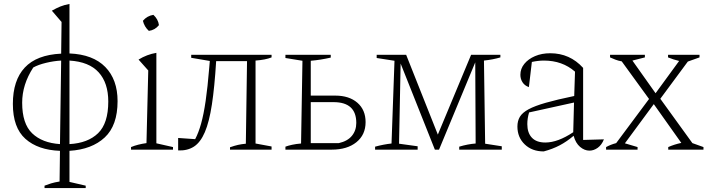

<svg xmlns="http://www.w3.org/2000/svg" viewBox="-20 -756 3581 970"><path d="M205 194V182Q220 176 238 170.5Q256 165 281 161L283 6Q172 2 108.5 -54.5Q45 -111 45 -231Q45 -350 105 -414.5Q165 -479 289 -485L291 -645L242 -702Q265 -715 284.5 -723Q304 -731 331 -736V-486Q450 -481 512 -417.5Q574 -354 574 -245Q574 -122 509 -61.5Q444 -1 331 6V163L413 182V194ZM527 -243Q527 -337 478.5 -390.5Q430 -444 331 -450V-28Q424 -33 475.5 -83Q527 -133 527 -243ZM92 -237Q92 -131 142.5 -82.5Q193 -34 283 -28L289 -450Q252 -448 212.5 -438.5Q173 -429 148 -415Q92 -329 92 -237Z M642 0V-13Q659 -20 678.5 -25Q698 -30 720 -33L729 -400L680 -455Q722 -481 770 -489V-32L854 -13V0ZM755 -681Q779 -659 783 -629Q763 -604 732 -600Q709 -621 702 -651Q723 -676 755 -681Z M880 4V-59L966 -53Q983 -85 996 -131.5Q1009 -178 1019 -246.5Q1029 -315 1037 -413L1040 -448L946 -464V-479H1352V-466Q1337 -460 1317 -456Q1297 -452 1271 -450V-31L1352 -16V0H1142V-12Q1165 -20 1182.5 -24Q1200 -28 1222 -30L1228 -447H1072Q1064 -316 1050.5 -228Q1037 -140 1015 -88.5Q993 -37 960 -15.5Q927 6 880 4Z M1422 0V-15Q1435 -20 1455.5 -24.5Q1476 -29 1501 -31L1508 -449L1422 -463V-479H1651V-465Q1598 -453 1550 -449V-273H1674Q1744 -273 1785.5 -237Q1827 -201 1827 -139Q1827 -75 1780.5 -37.5Q1734 0 1656 0ZM1550 -33H1692Q1736 -43 1758 -70Q1780 -97 1780 -135Q1780 -240 1665 -240H1550Z M2431 -30 2515 -17V0H2300V-15Q2343 -28 2383 -31L2381 -441L2198 0H2177L2004 -435L1996 -30L2090 -17V0H1875V-15Q1897 -21 1918 -25Q1939 -29 1958 -31L1973 -449L1883 -463V-479H2032L2192 -76L2360 -479H2508V-466Q2471 -455 2425 -450Z M2727 9Q2668 9 2631 -26.5Q2594 -62 2594 -117Q2594 -145 2606.5 -166Q2619 -187 2650.5 -204Q2682 -221 2738 -237Q2794 -253 2881 -271L2885 -394Q2821 -450 2728 -450Q2699 -450 2667 -443L2652 -316Q2631 -323 2620 -340Q2609 -357 2609 -378Q2609 -409 2629 -433.5Q2649 -458 2683 -472.5Q2717 -487 2760 -487Q2859 -487 2926 -413V-49L3031 -52Q3020 -24 3000 -9.5Q2980 5 2958 5Q2933 5 2910.5 -14Q2888 -33 2878 -70Q2844 -41 2808 -22Q2772 -3 2727 9ZM2644 -129Q2644 -85 2667 -60.5Q2690 -36 2735 -36Q2798 -36 2876 -88L2880 -238L2653 -188Q2644 -158 2644 -129Z M3042 0V-13Q3066 -26 3093 -33L3259 -256L3121 -446Q3104 -449 3089.5 -454.5Q3075 -460 3062 -466V-479H3238V-466L3175 -450L3292 -285L3411 -448Q3382 -455 3355 -466V-479H3514V-466L3455 -445L3316 -257L3478 -33L3534 -13V0H3356V-13Q3388 -27 3422 -34L3283 -230L3137 -32L3201 -13V0Z"/></svg>

Font: Piazzolla ExtraLight
Style: Regular
Weight: 200
Designer: Juan Pablo del Peral
Foundry: Huerta Tipografica
Version: Version 1.330